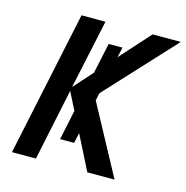

<svg xmlns="http://www.w3.org/2000/svg" viewBox="-105 -814 885 913"><g transform="rotate(15 337.0 -357.0)"><path d="M226 -353 152 0H34L185 -714H303L230 -373L313 -466L345 -616H413L402 -566L535 -714H674L363 -378L355 -341L539 0H405L319 -170L308 -119H239L270 -266Z"/></g></svg>

Font: Noto Sans UI Medium
Style: Italic
Weight: 500
Italic angle: -12°
Designer: Monotype Design Team
Foundry: Monotype Imaging Inc.
Version: Version 1.901